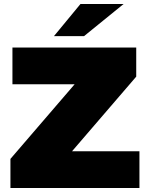

<svg xmlns="http://www.w3.org/2000/svg" viewBox="-20 -937 727 957"><path d="M675 0H32V-145L352 -517H42V-700H659V-555L339 -183H675ZM249 -757 381 -917H596L399 -757Z"/></svg>

Font: Montserrat-Alt1 Black
Style: Regular
Weight: 900
Designer: Differentunic
Foundry: Differentunic
Version: Version 7.222